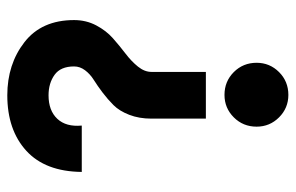

<svg xmlns="http://www.w3.org/2000/svg" viewBox="-162 -638 810 526"><g transform="rotate(-90 243.0 -375.0)"><path d="M159 -77Q159 -114 184.5 -139.5Q210 -165 246 -165Q283 -165 308.5 -139.5Q334 -114 334 -77Q334 -41 308.5 -15.5Q283 10 246 10Q210 10 184.5 -15.5Q159 -41 159 -77ZM309 -365V-216H181V-365Q181 -399 191.5 -426Q202 -453 218 -469Q234 -485 252.5 -499Q271 -513 287 -523Q303 -533 313.5 -547Q324 -561 324 -577Q324 -614 301 -630.5Q278 -647 245 -647Q203 -647 180.5 -623Q158 -599 162 -556H35Q36 -656 93 -708Q150 -760 245 -760Q330 -760 390.5 -713Q451 -666 451 -577Q451 -544 436.5 -516.5Q422 -489 401 -470.5Q380 -452 359 -436Q338 -420 323.5 -402Q309 -384 309 -365Z"/></g></svg>

Font: Puffins on Iceburgs(2)
Style: on-Iceburgs-Bold
Weight: 700
Version: Version 1.0